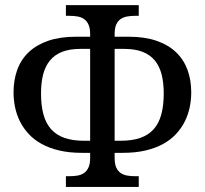

<svg xmlns="http://www.w3.org/2000/svg" viewBox="-20 -734 807 754"><path d="M430.2 -181.2H453.1Q498.5 -181.2 530.8 -192.4Q563 -203.6 583.5 -226.6Q604 -249.5 613.5 -284.7Q623 -319.8 623 -367.2Q623 -409.2 614.7 -441.7Q606.4 -474.1 587.9 -496.6Q569.3 -519 539.8 -530.5Q510.3 -542 467.8 -542H430.2ZM238.8 0V-42H252Q269 -42 283.9 -44.4Q298.8 -46.9 309.8 -54.4Q320.8 -62 327.4 -76.2Q334 -90.3 334 -113.8V-133.8H300.8Q251.5 -133.8 212.4 -143.1Q173.3 -152.3 143.6 -168.7Q113.8 -185.1 92.8 -207.8Q71.8 -230.5 58.6 -256.8Q45.4 -283.2 39.3 -312.3Q33.2 -341.3 33.2 -371.1Q33.2 -419.9 47.9 -460.2Q62.5 -500.5 93 -529.3Q123.5 -558.1 169.7 -574Q215.8 -589.8 278.8 -589.8H334V-600.1Q334 -623.5 327.4 -637.7Q320.8 -651.9 309.8 -659.4Q298.8 -667 283.9 -669.4Q269 -671.9 252 -671.9H238.8V-713.9H524.9V-671.9H512.2Q495.1 -671.9 480.2 -669.4Q465.3 -667 454.1 -659.4Q442.9 -651.9 436.5 -637.7Q430.2 -623.5 430.2 -600.1V-589.8H484.9Q547.9 -589.8 594.2 -574Q640.6 -558.1 670.9 -529.3Q701.2 -500.5 716.1 -460.2Q731 -419.9 731 -371.1Q731 -341.3 724.9 -312.3Q718.8 -283.2 705.6 -256.8Q692.4 -230.5 671.4 -207.8Q650.4 -185.1 620.6 -168.7Q590.8 -152.3 551.8 -143.1Q512.7 -133.8 462.9 -133.8H430.2V-113.8Q430.2 -90.3 436.5 -76.2Q442.9 -62 454.1 -54.4Q465.3 -46.9 480.2 -44.4Q495.1 -42 512.2 -42H524.9V0ZM334 -542H295.9Q253.4 -542 224.1 -530.5Q194.8 -519 176.3 -496.6Q157.7 -474.1 149.4 -441.7Q141.1 -409.2 141.1 -367.2Q141.1 -319.8 150.6 -284.7Q160.2 -249.5 180.7 -226.6Q201.2 -203.6 233.4 -192.4Q265.6 -181.2 311 -181.2H334Z"/></svg>

Font: Droid Serif
Style: Regular
Weight: 400
Designer: Monotype Design team
Foundry: Monotype Imaging Inc.
Version: Version 1.03